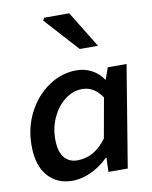

<svg xmlns="http://www.w3.org/2000/svg" viewBox="-94 -925 799 1007"><g transform="rotate(-10 305.5 -421.0)"><path d="M30 -206Q30 -302 71.5 -381.5Q113 -461 182 -507.5Q251 -554 330 -554Q373 -554 411 -534Q449 -514 471 -479H473L495 -541H595L506 0H403L406 -75H402Q361 -34 310 -10.5Q259 13 210 13Q129 13 79.5 -43Q30 -99 30 -206ZM410 -177 448 -389Q405 -452 343 -452Q294 -452 251.5 -420Q209 -388 183.5 -334Q158 -280 158 -217Q158 -151 184 -119.5Q210 -88 254 -88Q346 -88 410 -177ZM204 -841 211 -855H345L464 -661H367Z"/></g></svg>

Font: Nebula Sans Semibold
Style: Regular
Weight: 600
Italic angle: -9°
Designer: Paul D. Hunt for Adobe (as Source Sans)
Foundry: Nebula Entertainment & Broadcasting LLC
Version: Version 1.010